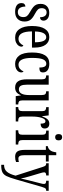

<svg xmlns="http://www.w3.org/2000/svg" viewBox="1026 -1821 1031 3123"><g transform="rotate(90 1541.5 -259.5)"><path d="M30 -94Q30 -126 46.5 -141.5Q63 -157 87 -157Q87 -101 109.5 -67.5Q132 -34 175 -34Q216 -34 237 -57.5Q258 -81 258 -125Q258 -161 239.5 -184Q221 -207 170 -235Q122 -262 95 -284.5Q68 -307 55.5 -335Q43 -363 43 -405Q43 -471 82.5 -508Q122 -545 189 -545Q250 -545 283 -518.5Q316 -492 316 -452Q316 -425 301.5 -410Q287 -395 260 -395Q260 -447 239.5 -474.5Q219 -502 182 -502Q149 -502 131 -480.5Q113 -459 113 -423Q113 -384 133 -362Q153 -340 209 -310Q273 -277 301.5 -240Q330 -203 330 -143Q330 -72 288.5 -31Q247 10 173 10Q105 10 67.5 -16Q30 -42 30 -94Z M403 -264Q403 -403 450 -474.5Q497 -546 584 -546Q664 -546 709 -483.5Q754 -421 754 -304V-264H491Q492 -45 610 -45Q649 -45 676 -67Q703 -89 719 -124Q739 -115 739 -91Q739 -69 722.5 -45.5Q706 -22 673 -6Q640 10 592 10Q501 10 452 -61.5Q403 -133 403 -264ZM668 -313Q666 -496 586 -496Q542 -496 518 -449Q494 -402 492 -313Z M834 -265Q834 -546 1015 -546Q1083 -546 1120.5 -519.5Q1158 -493 1158 -444Q1158 -410 1140 -397Q1122 -384 1079 -384Q1079 -436 1065 -466.5Q1051 -497 1016 -497Q970 -497 946 -445Q922 -393 922 -266Q922 -45 1031 -45Q1071 -45 1099 -68Q1127 -91 1142 -127Q1158 -114 1158 -89Q1158 -66 1143.5 -43Q1129 -20 1097.5 -5Q1066 10 1019 10Q933 10 883.5 -57.5Q834 -125 834 -265Z M1270 -186V-428Q1270 -468 1255 -481.5Q1240 -495 1210 -495H1206V-536H1357V-188Q1357 -117 1374 -84Q1391 -51 1434 -51Q1481 -51 1503.5 -94.5Q1526 -138 1526 -215V-422Q1526 -466 1511 -480.5Q1496 -495 1467 -495H1464V-536H1613V-109Q1613 -68 1629 -54.5Q1645 -41 1675 -41H1679V0H1544L1532 -82H1528Q1507 -31 1477 -10.5Q1447 10 1404 10Q1336 10 1303 -37Q1270 -84 1270 -186Z M1722 -41H1725Q1756 -41 1772 -55.5Q1788 -70 1788 -113V-427Q1788 -468 1772 -481.5Q1756 -495 1726 -495H1723V-536H1857L1870 -428H1873Q1892 -484 1919 -515Q1946 -546 1991 -546Q2030 -546 2050 -526Q2070 -506 2070 -471Q2070 -440 2050.5 -422.5Q2031 -405 1991 -405Q1991 -447 1982 -465Q1973 -483 1950 -483Q1916 -483 1896 -419Q1876 -355 1876 -276V-108Q1876 -68 1891.5 -54.5Q1907 -41 1937 -41H1956V0H1722Z M2161 -698Q2161 -755 2211 -755Q2235 -755 2249 -741.5Q2263 -728 2263 -698Q2263 -668 2249 -654.5Q2235 -641 2211 -641Q2161 -641 2161 -698ZM2099 -41H2109Q2141 -41 2156.5 -55Q2172 -69 2172 -110V-425Q2172 -467 2158 -481Q2144 -495 2114 -495H2104V-536H2258V-115Q2258 -71 2273.5 -56Q2289 -41 2321 -41H2331V0H2099Z M2418 -145V-490H2357V-521Q2401 -529 2424 -560Q2437 -576 2444.5 -597.5Q2452 -619 2458 -659H2504V-536H2607V-490H2504V-144Q2504 -90 2517 -66.5Q2530 -43 2559 -43Q2586 -43 2615 -51V-5Q2579 10 2529 10Q2471 10 2444.5 -25.5Q2418 -61 2418 -145Z M2661 190Q2734 190 2773 144.5Q2812 99 2837 3L2694 -442Q2683 -475 2672.5 -485Q2662 -495 2639 -495H2636V-536H2834V-495H2831Q2783 -495 2783 -462Q2783 -442 2798 -394L2846 -233Q2875 -138 2883 -82Q2893 -135 2912 -205L2962 -403Q2972 -436 2972 -460Q2972 -479 2960.5 -486.5Q2949 -494 2923 -495H2920V-536H3083V-495H3081Q3064 -495 3054 -490Q3044 -485 3036 -469.5Q3028 -454 3019 -422L2899 -5Q2868 102 2844.5 149.5Q2821 197 2782.5 216.5Q2744 236 2670 236H2661Z"/></g></svg>

Font: Noto Serif Cond
Style: Regular
Weight: 400
Width: 3
Designer: Monotype Design Team
Foundry: Monotype Imaging Inc.
Version: Version 1.001